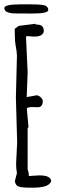

<svg xmlns="http://www.w3.org/2000/svg" viewBox="-28 -867 290 893"><path d="M126 -804.2C171.9 -804.2 194.8 -809.6 196.3 -819.3C197.3 -827.6 193.4 -834 185.5 -839.4C179.7 -843.8 156.7 -846.7 117.7 -846.7H63.5C16.6 -846.7 -6.8 -840.8 -7.8 -830.1C-7.8 -819.8 -2 -812.5 9.3 -809.6H8.8C24.4 -804.2 24.9 -804.2 103 -804.2ZM100.6 -270.5 104.5 -275.9 96.7 -361.3C97.7 -366.7 106.9 -369.1 124.5 -369.1L147 -368.2C163.6 -368.2 170.9 -378.4 170.9 -397.5C170.9 -409.2 153.8 -423.8 142.1 -423.8C127 -420.4 111.3 -418.5 96.2 -415.5L100.6 -531.2L92.8 -697.3C93.8 -698.2 97.2 -698.7 104.5 -698.7L130.4 -696.8C160.6 -696.8 175.8 -706.5 175.8 -725.1C175.8 -731 173.8 -737.3 170.4 -742.7V-742.2C166.5 -749 157.2 -752.9 139.6 -752.9L136.2 -756.3L59.1 -746.6L40.5 -732.9C41 -718.8 40 -680.2 44.4 -657.7C48.8 -634.8 50.8 -618.2 50.8 -607.9L45.9 -413.6L51.8 -205.6L46.9 -106C46.9 -89.4 48.3 -74.7 50.8 -62L41.5 -25.9C41.5 -17.1 44.9 -9.8 50.8 -3.9C56.6 2.4 76.2 5.9 108.4 5.9H130.9C145 5.9 160.2 4.4 173.3 1.5C189.9 -1.5 203.1 -9.3 210 -23.4C210 -42 191.4 -51.3 154.3 -51.3L106 -48.3C106 -61.5 104 -71.3 100.6 -77.6Z"/></svg>

Font: Amatic Mod Bold ONEptTWO
Style: Bold
Weight: 700
Designer: David Occhino Design
Foundry: David Occhino Design
Version: Version 1.2